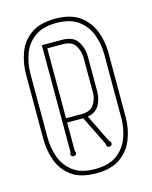

<svg xmlns="http://www.w3.org/2000/svg" viewBox="-110 -782 683 865"><g transform="rotate(-15 231.5 -349.5)"><path d="M424 -199Q424 -147 405.5 -98.5Q387 -50 345 -19.5Q303 11 232 11Q159 11 117 -19.5Q75 -50 57.5 -98.5Q40 -147 40 -199V-500Q40 -553 57.5 -601Q75 -649 117 -679.5Q159 -710 232 -710Q303 -710 345 -679.5Q387 -649 405.5 -601Q424 -553 424 -500ZM404 -499Q404 -545 388 -589Q372 -633 334.5 -661.5Q297 -690 231 -690Q166 -690 128.5 -661.5Q91 -633 75.5 -589Q60 -545 60 -499V-200Q60 -154 75.5 -110Q91 -66 128.5 -37.5Q166 -9 231 -9Q297 -9 334.5 -37.5Q372 -66 388 -110Q404 -154 404 -200ZM324 -115Q332 -111 332 -103Q332 -90 319 -90Q306 -90 306 -103V-106L238 -244H163V-111Q166 -108 166 -103Q166 -90 153 -90Q140 -90 140 -103Q140 -108 143 -111V-610H236Q289 -610 309.5 -578Q330 -546 330 -506V-345Q330 -311 314.5 -282Q299 -253 260 -246ZM236 -264Q277 -264 293.5 -289Q310 -314 310 -345V-506Q310 -537 294 -563.5Q278 -590 236 -590H163V-264Z"/></g></svg>

Font: Wire One
Style: Regular
Weight: 400
Designer: Alexei Vanyashin, Gayaneh Bagdasaryan
Foundry: Cyreal
Version: Version 1.102; ttfautohint (v1.8.3)